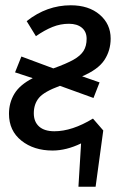

<svg xmlns="http://www.w3.org/2000/svg" viewBox="-20 -558 461 727"><path d="M332 -109 371 -64 342 149H277L287 -15Q231 12 179 12Q108 12 61 -25.5Q14 -63 14 -127Q14 -169 34.5 -203Q55 -237 104 -262L37 -284L61 -344L182 -299Q232 -317 258.5 -332Q285 -347 296.5 -365.5Q308 -384 308 -411Q308 -438 290 -453Q272 -468 241 -468Q209 -468 179 -456Q149 -444 116 -421L81 -478Q157 -538 248 -538Q316 -538 357.5 -502.5Q399 -467 399 -412Q399 -367 375.5 -331Q352 -295 291 -269L357 -246L334 -187L207 -233Q147 -211 127.5 -187.5Q108 -164 108 -129Q108 -97 128 -79Q148 -61 186 -61Q253 -61 332 -109Z"/></svg>

Font: Fira Sans Condensed
Style: Italic
Weight: 400
Width: 3
Italic angle: -8°
Designer: bBox Type GmbH & Carrois Corporate GbR & Edenspiekermann AG
Foundry: bBox Type GmbH & Carrois Corporate GbR & Edenspiekermann AG
Version: Version 4.301